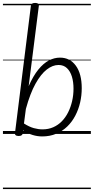

<svg xmlns="http://www.w3.org/2000/svg" viewBox="-20 -911 638 1306"><path d="M107 14Q93 14 86.5 8.5Q80 3 82 -7L190 -871Q192 -882 198.5 -886.5Q205 -891 219 -891Q233 -891 239.5 -886Q246 -881 244 -870L175 -325Q206 -395 240.5 -437.5Q275 -480 312 -499.5Q349 -519 388 -519Q456 -519 496 -464Q536 -409 536 -311Q536 -261 525 -213.5Q514 -166 492 -124Q470 -82 437.5 -50.5Q405 -19 362 -1Q319 17 267 17Q234 17 201.5 7Q169 -3 137 -24L135 -4Q133 5 126.5 9.5Q120 14 107 14ZM143 -71Q179 -48 210 -39.5Q241 -31 269 -31Q309 -31 342 -45.5Q375 -60 400.5 -86Q426 -112 443.5 -147Q461 -182 470.5 -223Q480 -264 480 -308Q480 -354 469 -390Q458 -426 435.5 -447.5Q413 -469 378 -469Q338 -469 298 -438Q258 -407 221.5 -341.5Q185 -276 156 -170ZM0 365H598V375H0ZM0 -20H598V0H0ZM0 -505H598V-500H0ZM0 -885H598V-875H0Z"/></svg>

Font: Playwrite GB S Guides
Style: Italic
Weight: 400
Italic angle: -7.01216°
Designer: Veronika Burian, José Scaglione
Foundry: TypeTogether
Version: Version 1.002